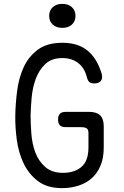

<svg xmlns="http://www.w3.org/2000/svg" viewBox="-20 -962 640 992"><path d="M437 -275Q437 -293 427.5 -299Q418 -305 399 -305H320Q299 -305 289.5 -314.5Q280 -324 280 -344Q280 -365 289.5 -374.5Q299 -384 320 -384H441Q479 -384 497.5 -366Q516 -348 516 -309V-200Q516 -146 499.5 -106.5Q483 -67 454.5 -41.5Q426 -16 386 -3Q346 10 300 10Q224 10 176.5 -26Q129 -62 102.5 -117Q76 -172 67 -238Q58 -304 59 -364Q60 -426 68.5 -492.5Q77 -559 102 -614Q127 -669 175 -705Q223 -741 302 -741Q344 -741 376.5 -730.5Q409 -720 433.5 -699.5Q458 -679 475.5 -650Q493 -621 505 -582Q512 -558 501.5 -544.5Q491 -531 467 -531Q451 -531 442.5 -537.5Q434 -544 429 -562Q417 -611 384 -636.5Q351 -662 302 -662Q246 -662 213.5 -630.5Q181 -599 164.5 -554Q148 -509 143.5 -457.5Q139 -406 138 -366Q138 -323 142 -271Q146 -219 162.5 -174.5Q179 -130 213.5 -99.5Q248 -69 306 -69Q365 -69 401 -100Q437 -131 437 -200ZM302 -818Q271 -818 252.5 -835Q234 -852 234 -880Q234 -908 252.5 -925Q271 -942 302 -942Q333 -942 351.5 -925Q370 -908 370 -880Q370 -852 351.5 -835Q333 -818 302 -818Z"/></svg>

Font: Maple Mono Normal NL Light
Style: Regular
Weight: 300
Monospace: yes
Designer: subframe7536
Version: Version 7.000